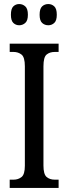

<svg xmlns="http://www.w3.org/2000/svg" viewBox="-20 -930 337 950"><path d="M28 0V-41H47Q70 -41 86.5 -54Q103 -67 103 -110V-602Q103 -647 86.5 -660Q70 -673 47 -673H28V-714H270V-673H251Q226 -673 210.5 -660Q195 -647 195 -602V-111Q195 -68 210.5 -54.5Q226 -41 251 -41H270V0ZM219 -805Q201 -805 188.5 -816.5Q176 -828 176 -857Q176 -887 188.5 -898.5Q201 -910 219 -910Q236 -910 248.5 -898.5Q261 -887 261 -857Q261 -828 248.5 -816.5Q236 -805 219 -805ZM75 -805Q58 -805 46 -816.5Q34 -828 34 -857Q34 -887 46 -898.5Q58 -910 75 -910Q92 -910 105 -898.5Q118 -887 118 -857Q118 -828 105 -816.5Q92 -805 75 -805Z"/></svg>

Font: Noto Serif Thai ExtraCondensed
Style: Regular
Weight: 400
Width: 2
Designer: Monotype Design Team
Foundry: Monotype Imaging Inc.
Version: Version 2.002; ttfautohint (v1.8.4.7-5d5b)